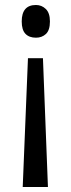

<svg xmlns="http://www.w3.org/2000/svg" viewBox="-20 -563 285 769"><path d="M180 -477Q180 -442 164 -427Q148 -412 124 -412Q97 -412 82 -427.5Q67 -443 67 -477Q67 -543 124 -543Q147 -543 163.5 -527Q180 -511 180 -477ZM92 -330H152L172 186H71Z"/></svg>

Font: Noto Sans Bengali UI Condensed
Style: Regular
Weight: 400
Width: 3
Designer: Jelle Bosma - Monotype Design Team
Foundry: Monotype Imaging Inc.
Version: Version 2.003; ttfautohint (v1.8.4.7-5d5b)